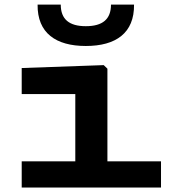

<svg xmlns="http://www.w3.org/2000/svg" viewBox="-20 -838 818 858"><path d="M77 0H699.5V-117H460V-531L443.5 -547L77 -534V-417.5H316.5V-117H77ZM148 -817.5C146.5 -690 230 -632.5 363.5 -632.5C497.5 -632.5 580.5 -690 579 -817.5H476C476 -752 438.5 -721 363.5 -721C289 -721 251.5 -752 251.5 -817.5Z"/></svg>

Font: Monaspace Neon Wide
Style: Bold
Weight: 700
Width: 7
Designer: Riley Cran & the Lettermatic Team
Foundry: Lettermatic
Version: Version 1.000 (Monaspace Neon)